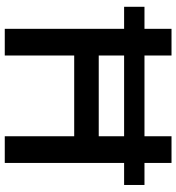

<svg xmlns="http://www.w3.org/2000/svg" viewBox="13 -753 740 806"><g transform="rotate(90 383.0 -350.0)"><path d="M552 0V-700H664V0ZM101 0V-700H213V0ZM199 -291.5V-394.5H567V-291.5ZM8.5 -501V-586.5H756.5V-501Z"/></g></svg>

Font: Geologica Roman
Style: Regular
Weight: 400
Designer: Sindre Bremnes, Frode Helland
Foundry: Monokrom Skriftforlag AS
Version: Version 1.010;gftools[0.9.28]